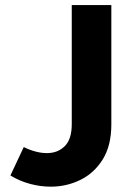

<svg xmlns="http://www.w3.org/2000/svg" viewBox="-20 -715 519 746"><path d="M20.5 -33.2Q56.6 -11.2 96.9 -0.5Q137.2 10.3 177.2 10.3Q238.3 10.3 292 -15.9Q345.7 -42 379.2 -95.7Q412.6 -149.4 412.6 -231.9V-695.3H258.8V-231.9Q258.8 -174.3 231.7 -147.2Q204.6 -120.1 162.1 -120.1Q141.6 -120.1 118.9 -126Q96.2 -131.8 72.3 -143.6Z"/></svg>

Font: Estedad-VF-FD Black
Style: Regular
Weight: 900
Designer: Amin Abedi
Version: Version 4.000